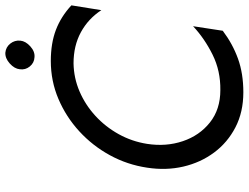

<svg xmlns="http://www.w3.org/2000/svg" viewBox="-126 -794 930 718"><g transform="rotate(-90 339.0 -435.0)"><path d="M439 -826Q441 -846 460.5 -863.5Q480 -881 501 -880Q522 -878 535 -861.5Q548 -845 546 -824Q544 -804 524.5 -786.5Q505 -769 484 -771Q463 -772 449.5 -788.5Q436 -805 439 -826ZM160 -350Q149 -279 170 -216.5Q191 -154 240 -115Q289 -76 361 -76Q433 -75 493.5 -105Q554 -135 600 -178L583 -67Q534 -30 478.5 -10Q423 10 353 10Q279 10 222 -19.5Q165 -49 127.5 -99.5Q90 -150 75 -214.5Q60 -279 71 -350Q82 -424 117.5 -489Q153 -554 207 -603.5Q261 -653 328 -681.5Q395 -710 470 -710Q536 -710 586 -691Q636 -672 678 -633L660 -521Q628 -570 577.5 -597.5Q527 -625 461 -625Q406 -624 356 -602.5Q306 -581 265 -543.5Q224 -506 196.5 -456.5Q169 -407 160 -350Z"/></g></svg>

Font: Jost*
Style: Italic
Weight: 400
Italic angle: -10°
Version: Version 3.7